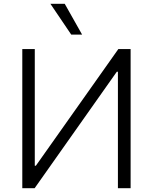

<svg xmlns="http://www.w3.org/2000/svg" viewBox="-20 -984 800 1004"><path d="M96.6 -727.3V0H161.2L590.9 -609H596.6V0H663V-727.3H598.7L167.6 -117.5H161.9V-727.3ZM352.6 -802.9H409.4L318.5 -964.1H243.6Z"/></svg>

Font: Karasuma Gothic
Style: Light
Weight: 300
Designer: Rasmus Andersson / Ryoko Nishizuka
Foundry: rsms
Version: Version 1.00